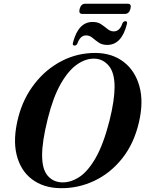

<svg xmlns="http://www.w3.org/2000/svg" viewBox="-20 -996 780 1028"><path d="M494.5 -712.5Q582 -711 642.8 -664Q703.5 -617 726.5 -534Q749.5 -451 724 -341.5Q697.5 -227 634 -147.5Q570.5 -68 484.2 -27.5Q398 13 302.5 11.5Q212 10 150.8 -36.5Q89.5 -83 68.8 -168Q48 -253 78.5 -370Q104.5 -469.5 164.8 -547.2Q225 -625 310 -669.2Q395 -713.5 494.5 -712.5ZM313.5 -19.5Q358.5 -18.5 404.2 -48Q450 -77.5 491.8 -149.8Q533.5 -222 566 -349Q580.5 -407 587 -451.8Q593.5 -496.5 593.5 -530.5Q593.5 -606.5 562.8 -643.5Q532 -680.5 486 -682Q439.5 -683.5 392.5 -650.8Q345.5 -618 305 -546.8Q264.5 -475.5 236 -361.5Q220 -297.5 212.8 -249.8Q205.5 -202 205.5 -167Q205 -91 234.8 -55.8Q264.5 -20.5 313.5 -19.5ZM554 -755.5Q526.5 -755.5 508.2 -768.2Q490 -781 474.8 -793.8Q459.5 -806.5 441 -806.5Q409.5 -806.5 394.5 -763Q389 -752 379 -752Q366 -752 371 -768.5Q399.5 -878.5 476 -878.5Q503.5 -878.5 521.8 -866Q540 -853.5 555.5 -840.8Q571 -828 589.5 -828Q621 -828 635.5 -871Q641 -882.5 651.5 -882.5Q664 -882.5 659 -865.5Q631 -755.5 554 -755.5ZM406.5 -948.5Q414 -976 436 -976H664Q685.5 -976 678.5 -949Q671 -921.5 649 -921.5H421Q399.5 -921.5 406.5 -948.5Z"/></svg>

Font: Fraunces 72pt SemiBold
Style: Italic
Weight: 600
Italic angle: -16°
Version: Version 1.000;[b76b70a41]